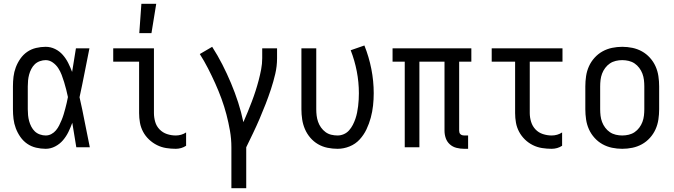

<svg xmlns="http://www.w3.org/2000/svg" viewBox="-20 -774 3540 1009"><path d="M220 8Q195 8 169.5 2Q144 -4 123 -18.5Q102 -33 87 -54.5Q72 -76 63 -100Q54 -124 51 -149Q48 -174 48 -200V-320Q48 -346 51 -371Q54 -396 63 -420Q72 -444 87 -465.5Q102 -487 123 -501.5Q144 -516 169.5 -522Q195 -528 220 -528Q246 -528 269.5 -516.5Q293 -505 310 -485.5Q327 -466 338.5 -443Q350 -420 359 -396Q364 -427 369 -458Q374 -489 379 -520H450Q437 -456 424.5 -391.5Q412 -327 398 -263Q413 -198 425.5 -132Q438 -66 452 0H381Q376 -32 370.5 -64Q365 -96 360 -128V-129Q351 -104 339.5 -80.5Q328 -57 311 -37Q294 -17 270 -4.5Q246 8 220 8ZM220 -62Q236 -62 250 -69.5Q264 -77 274 -89Q284 -101 291 -115Q298 -129 304 -143.5Q310 -158 314.5 -173Q319 -188 323 -203Q327 -218 330.5 -233Q334 -248 337 -264Q333 -283 328 -303Q323 -323 317 -342.5Q311 -362 304 -380.5Q297 -399 286 -416Q275 -433 257.5 -445.5Q240 -458 220 -458Q205 -458 189.5 -452.5Q174 -447 163 -436.5Q152 -426 144.5 -411.5Q137 -397 133 -382Q129 -367 127.5 -351.5Q126 -336 126 -320V-200Q126 -184 127.5 -168.5Q129 -153 133 -138Q137 -123 144.5 -108.5Q152 -94 163 -83.5Q174 -73 189.5 -67.5Q205 -62 220 -62Z M904 8Q878 8 853 4Q828 0 805 -11.5Q782 -23 763 -41Q744 -59 732 -81.5Q720 -104 715.5 -129Q711 -154 711 -180V-450H575V-520H789V-180Q789 -157 795.5 -134Q802 -111 818.5 -94Q835 -77 857.5 -69.5Q880 -62 904 -62Q918 -62 932 -66Q946 -70 958 -78V-8Q946 0 932 4Q918 8 904 8ZM712 -600 723 -754H801L776 -600Z M1196 215V0Q1196 -44 1188.5 -87Q1181 -130 1170 -172Q1159 -214 1144 -255Q1129 -296 1111 -336Q1093 -376 1073 -415Q1053 -454 1030 -490L1095 -528Q1124 -483 1148.5 -435Q1173 -387 1194 -337Q1215 -287 1231.5 -236Q1248 -185 1259 -132Q1271 -159 1282 -186Q1293 -213 1303.5 -240.5Q1314 -268 1323 -296Q1332 -324 1339.5 -352.5Q1347 -381 1352.5 -410Q1358 -439 1358 -468V-520H1436V-468Q1436 -426 1426.5 -385.5Q1417 -345 1404 -305.5Q1391 -266 1376 -227.5Q1361 -189 1344.5 -150.5Q1328 -112 1310 -74.5Q1292 -37 1274 0V215Z M1754 8Q1727 8 1700.5 2.5Q1674 -3 1651 -16.5Q1628 -30 1610.5 -50.5Q1593 -71 1582.5 -95.5Q1572 -120 1568 -146.5Q1564 -173 1564 -200V-520H1642V-200Q1642 -183 1644 -166.5Q1646 -150 1651.5 -134Q1657 -118 1667 -104Q1677 -90 1690.5 -80Q1704 -70 1720.5 -66Q1737 -62 1754 -62Q1771 -62 1787 -69Q1803 -76 1814.5 -89Q1826 -102 1834 -117.5Q1842 -133 1847.5 -149Q1853 -165 1856.5 -182Q1860 -199 1862 -216Q1864 -233 1865 -250Q1866 -267 1866 -284Q1866 -342 1855 -399Q1844 -456 1823 -510L1895 -535Q1919 -475 1931.5 -411.5Q1944 -348 1944 -284Q1944 -252 1940.5 -219.5Q1937 -187 1928.5 -155.5Q1920 -124 1906 -94.5Q1892 -65 1870 -41Q1848 -17 1817 -4.5Q1786 8 1754 8Z M2440 8H2419Q2399 8 2379 3Q2359 -2 2344 -15.5Q2329 -29 2322.5 -48Q2316 -67 2316 -87V-450H2184V0H2107V-450H2043V-520H2457V-450H2393V-87Q2393 -82 2394.5 -77Q2396 -72 2400 -68.5Q2404 -65 2409 -63.5Q2414 -62 2419 -62H2440Z M2879 8Q2854 8 2828.5 4Q2803 0 2780 -11.5Q2757 -23 2738.5 -41Q2720 -59 2708 -81.5Q2696 -104 2691.5 -129Q2687 -154 2687 -180V-450H2564V-520H2936V-450H2764V-180Q2764 -157 2771 -134Q2778 -111 2794 -94Q2810 -77 2833 -69.5Q2856 -62 2879 -62Q2894 -62 2908 -66Q2922 -70 2934 -78V-8Q2922 0 2908 4Q2894 8 2879 8Z M3250 8Q3223 8 3196.5 2.5Q3170 -3 3146.5 -16Q3123 -29 3104.5 -49.5Q3086 -70 3075 -94.5Q3064 -119 3060 -146Q3056 -173 3056 -200V-320Q3056 -347 3060 -374Q3064 -401 3075 -425.5Q3086 -450 3104.5 -470.5Q3123 -491 3146.5 -504Q3170 -517 3196.5 -522.5Q3223 -528 3250 -528Q3277 -528 3303.5 -522.5Q3330 -517 3353.5 -504Q3377 -491 3395.5 -470.5Q3414 -450 3425 -425.5Q3436 -401 3440 -374Q3444 -347 3444 -320V-200Q3444 -173 3440 -146Q3436 -119 3425 -94.5Q3414 -70 3395.5 -49.5Q3377 -29 3353.5 -16Q3330 -3 3303.5 2.5Q3277 8 3250 8ZM3250 -62Q3267 -62 3284 -66Q3301 -70 3315 -79.5Q3329 -89 3339.5 -103Q3350 -117 3356 -133Q3362 -149 3364 -166Q3366 -183 3366 -200V-320Q3366 -337 3364 -354Q3362 -371 3356 -387Q3350 -403 3339.5 -417Q3329 -431 3315 -440.5Q3301 -450 3284 -454Q3267 -458 3250 -458Q3233 -458 3216 -454Q3199 -450 3185 -440.5Q3171 -431 3160.5 -417Q3150 -403 3144 -387Q3138 -371 3136 -354Q3134 -337 3134 -320V-200Q3134 -183 3136 -166Q3138 -149 3144 -133Q3150 -117 3160.5 -103Q3171 -89 3185 -79.5Q3199 -70 3216 -66Q3233 -62 3250 -62Z"/></svg>

Font: Iosevka
Style: Regular
Weight: 400
Monospace: yes
Designer: Belleve Invis
Foundry: Belleve Invis
Version: Version 33.2.3; ttfautohint (v1.8.4)